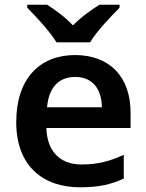

<svg xmlns="http://www.w3.org/2000/svg" viewBox="-20 -786 621 816"><path d="M220 -606H363C389 -651 451 -716 488 -753V-766H403C368 -744 325 -714 290 -678C256 -714 215 -744 180 -766H96V-753C133 -716 193 -651 220 -606ZM299 -552C149 -552 49 -452 49 -267C49 -82 161 10 320 10C400 10 452 -2 506 -27V-128C447 -101 396 -87 326 -87C234 -87 180 -144 177 -242H535V-306C535 -461 445 -552 299 -552ZM299 -459C376 -459 412 -405 413 -330H180C187 -415 231 -459 299 -459Z"/></svg>

Font: Noto Sans Tai Tham SemiBold
Style: Regular
Weight: 600
Designer: Monotype Design Team 2013. Revised by David WIlliams 2020
Foundry: Monotype Imaging Inc.
Version: Version 2.002